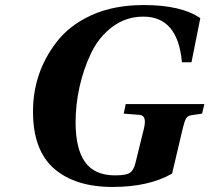

<svg xmlns="http://www.w3.org/2000/svg" viewBox="-20 -727 831 762"><path d="M111 -284Q111 -438 203 -558Q254 -626 342.5 -666.5Q431 -707 551 -707Q699 -707 775 -655L740 -480H702Q686 -661 549 -661Q480 -661 426 -620.5Q372 -580 341.5 -516Q311 -452 295.5 -381.5Q280 -311 280 -241Q280 -137 317.5 -84Q355 -31 437 -31Q481 -31 496 -41.5Q511 -52 518 -82L551 -216Q564 -268 535 -271L471 -276L479 -314H791L782 -276L741 -270Q725 -268 718.5 -257Q712 -246 705 -216L663 -38Q570 15 427 15Q278 15 194.5 -58Q111 -131 111 -284Z"/></svg>

Font: Lingua Franca
Style: Bold Italic
Weight: 700
Italic angle: -13°
Version: Version 1.19